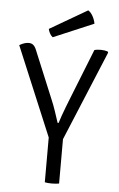

<svg xmlns="http://www.w3.org/2000/svg" viewBox="-59 -920 596 964"><g transform="rotate(5 239.0 -438.0)"><path d="M204 -269H276V0Q268.5 1.5 259 2.2Q249.5 3 239 3Q229.5 3 220.2 2.2Q211 1.5 204 0ZM394 -683Q401.5 -685.5 410 -686.2Q418.5 -687 426 -687Q436 -687 444.5 -685.8Q453 -684.5 461 -682L464 -676L267 -202H214L16 -675Q32 -684 43 -687Q54 -690 63 -690Q78 -690 87.2 -681.2Q96.5 -672.5 103 -655L202 -416Q212 -393 223.2 -360Q234.5 -327 242 -303H247Q252 -319.5 260.2 -342.8Q268.5 -366 276.5 -386.5Q284.5 -407 288 -416ZM346 -879Q359.5 -871 369.5 -852.8Q379.5 -834.5 383 -815L180 -729Q170.5 -736 164.5 -747.8Q158.5 -759.5 157 -769Z"/></g></svg>

Font: Signika Negative Light Light
Style: Regular
Weight: 300
Version: Version 2.001